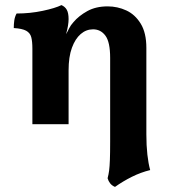

<svg xmlns="http://www.w3.org/2000/svg" viewBox="-20 -487 671 753"><path d="M431 246Q419 241 412 232Q405 223 402 212Q406 197 408 181.5Q410 166 411 140Q412 114 412 69V-260Q412 -322 393.5 -347Q375 -372 345 -372Q318 -372 296.5 -353.5Q275 -335 262 -299.5Q249 -264 249 -211V0H107V-296Q107 -325 102.5 -341.5Q98 -358 82.5 -366.5Q67 -375 34 -377Q34 -392 36 -406.5Q38 -421 45 -434Q98 -434 147.5 -444.5Q197 -455 221 -467Q235 -461 242 -448.5Q249 -436 249 -412Q249 -401 246.5 -385.5Q244 -370 239 -353Q245 -363 251 -375.5Q257 -388 268 -400Q289 -425 322.5 -443.5Q356 -462 402 -462Q441 -462 475.5 -446Q510 -430 532 -394Q554 -358 554 -299V40Q554 84 558 119.5Q562 155 569 180Q532 189 497 206.5Q462 224 431 246Z"/></svg>

Font: Vollkorn
Style: Bold
Weight: 700
Designer: Friedrich Althausen
Foundry: Friedrich Althausen
Version: Version 5.000